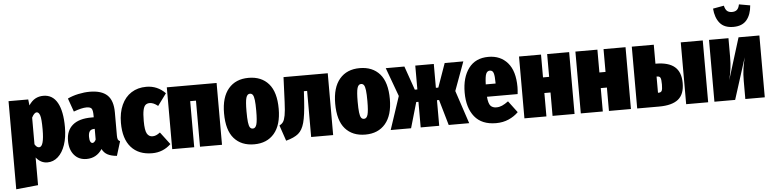

<svg xmlns="http://www.w3.org/2000/svg" viewBox="-55 -1121 6648 1652"><g transform="rotate(-5 3269.5 -294.5)"><path d="M491 -269Q491 -182 468.5 -116.5Q446 -51 406 -15.5Q366 20 315 20Q257 20 217 -31V208L27 227V-534H197L203 -482Q229 -521 260 -537.5Q291 -554 329 -554Q409 -554 450 -480.5Q491 -407 491 -269ZM298 -266Q298 -358 288 -387.5Q278 -417 260 -417Q238 -417 217 -375V-145Q226 -130 235 -123Q244 -116 255 -116Q298 -116 298 -266Z M953 -107 915 16Q867 12 836 -4Q805 -20 788 -54Q739 20 653 20Q586 20 546.5 -26.5Q507 -73 507 -150Q507 -238 562.5 -285Q618 -332 725 -332H745V-347Q745 -392 734.5 -407Q724 -422 690 -422Q649 -422 579 -396L538 -512Q579 -532 631 -543Q683 -554 729 -554Q831 -554 880.5 -507.5Q930 -461 930 -358V-159Q930 -135 934.5 -124.5Q939 -114 953 -107ZM745 -140V-232H741Q714 -232 702 -216.5Q690 -201 690 -168Q690 -141 697 -127Q704 -113 716 -113Q724 -113 732 -120.5Q740 -128 745 -140Z M1382 -484 1306 -381Q1268 -412 1235 -412Q1213 -412 1199 -400Q1185 -388 1178 -356Q1171 -324 1171 -263Q1171 -182 1187.5 -153.5Q1204 -125 1235 -125Q1251 -125 1266 -131Q1281 -137 1301 -152L1382 -45Q1314 20 1220 20Q1103 20 1038.5 -52.5Q974 -125 974 -263Q974 -352 1004 -418Q1034 -484 1089 -519Q1144 -554 1218 -554Q1314 -554 1382 -484Z M1634 0V-398H1584V0H1394V-534H1824V0Z M2337 -266Q2337 -127 2274.5 -53.5Q2212 20 2101 20Q1990 20 1927.5 -51Q1865 -122 1865 -268Q1865 -407 1927.5 -480.5Q1990 -554 2101 -554Q2212 -554 2274.5 -482.5Q2337 -411 2337 -266ZM2059 -268Q2059 -208 2063 -175Q2067 -142 2076 -129Q2085 -116 2101 -116Q2124 -116 2133.5 -148.5Q2143 -181 2143 -266Q2143 -326 2139 -358.5Q2135 -391 2126 -404Q2117 -417 2101 -417Q2078 -417 2068.5 -385Q2059 -353 2059 -268Z M2784 -534V0H2594V-398H2566L2561 -314Q2553 -189 2536 -127Q2519 -65 2483.5 -35.5Q2448 -6 2377 13L2331 -122Q2352 -133 2363.5 -149.5Q2375 -166 2382.5 -205Q2390 -244 2393 -321L2402 -534Z M3297 -266Q3297 -127 3234.5 -53.5Q3172 20 3061 20Q2950 20 2887.5 -51Q2825 -122 2825 -268Q2825 -407 2887.5 -480.5Q2950 -554 3061 -554Q3172 -554 3234.5 -482.5Q3297 -411 3297 -266ZM3019 -268Q3019 -208 3023 -175Q3027 -142 3036 -129Q3045 -116 3061 -116Q3084 -116 3093.5 -148.5Q3103 -181 3103 -266Q3103 -326 3099 -358.5Q3095 -391 3086 -404Q3077 -417 3061 -417Q3038 -417 3028.5 -385Q3019 -353 3019 -268Z M3955 -534 3864 -286 3959 0H3782L3718 -221H3700V0H3540V-221H3521L3457 0H3281L3376 -286L3285 -534H3446L3518 -328H3540V-534H3700V-328H3721L3794 -534Z M4396 -213H4131Q4136 -155 4153.5 -135Q4171 -115 4205 -115Q4230 -115 4254 -125.5Q4278 -136 4308 -158L4383 -58Q4348 -23 4299 -1.5Q4250 20 4190 20Q4067 20 4005 -56.5Q3943 -133 3943 -265Q3943 -396 4002 -475Q4061 -554 4173 -554Q4277 -554 4338.5 -483Q4400 -412 4400 -274Q4400 -249 4396 -213ZM4215 -328Q4215 -385 4207 -410Q4199 -435 4175 -435Q4153 -435 4142.5 -411.5Q4132 -388 4130 -320H4215Z M4679 0V-202H4626V0H4436V-534H4626V-337H4679V-534H4869V0Z M5166 0V-202H5113V0H4923V-534H5113V-337H5166V-534H5356V0Z M5819 -184Q5819 -87 5765 -43.5Q5711 0 5599 0H5410V-534H5600V-370H5604Q5712 -370 5765.5 -324.5Q5819 -279 5819 -184ZM5833 -534H6023V0H5833ZM5640 -187Q5640 -231 5633 -245Q5626 -259 5606 -259H5600V-119H5606Q5626 -119 5633 -133Q5640 -147 5640 -187Z M6512 0H6344V-156Q6344 -215 6350.5 -260Q6357 -305 6370 -358L6256 0H6077V-534H6245V-374Q6245 -315 6239 -269.5Q6233 -224 6220 -173L6332 -534H6512ZM6135 -799 6230 -816Q6237 -784 6252.5 -770Q6268 -756 6296 -756Q6323 -756 6338.5 -770Q6354 -784 6360 -816L6456 -799Q6450 -720 6411.5 -673.5Q6373 -627 6296 -627Q6218 -627 6179.5 -673.5Q6141 -720 6135 -799Z"/></g></svg>

Font: Fira Sans Extra Condensed Black
Style: Regular
Weight: 900
Width: 1
Designer: Carrois Corporate & Edenspiekermann AG
Foundry: Carrois Corporate GbR & Edenspiekermann AG
Version: Version 4.203